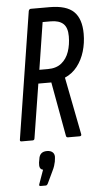

<svg xmlns="http://www.w3.org/2000/svg" viewBox="-60 -692 503 958"><g transform="rotate(-5 192.0 -212.5)"><path d="M28 0Q19 0 21 -10L121 -645Q124 -655 132 -655H226Q310 -655 347 -619Q384 -583 384 -508Q384 -462 371.5 -420Q359 -378 334 -346Q309 -314 272 -298V-297L328 -10Q329 -5 326.5 -2.5Q324 0 319 0H261Q252 0 251 -10L202 -280H137L94 -10Q93 0 84 0ZM148 -348H191Q233 -348 259 -369Q285 -390 297 -425Q309 -460 309 -502Q309 -546 288 -565Q267 -584 226 -584H185ZM104 230Q94 230 98 220L123 150Q112 148 108 139Q104 130 106 113L109 97Q113 59 150 59Q170 59 180 69.5Q190 80 187 99L185 115Q183 125 179.5 136Q176 147 169 161L141 220Q136 230 130 230Z"/></g></svg>

Font: Sofia Sans Extra Condensed Medium
Style: Italic
Weight: 500
Italic angle: -9°
Version: Version 4.100